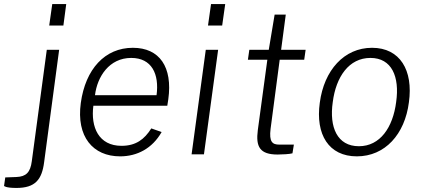

<svg xmlns="http://www.w3.org/2000/svg" viewBox="-105 -762 2091 948"><path d="M222 -742H153L138 -636H208ZM113 38 187 -516H126L52 34C45 89 24 110 -24 112L-79 114L-85 156C-85 156 -78 166 -24 166C69 166 102 125 113 38Z M356 -240H721L726 -272C748 -431 683 -526 551 -526C413 -526 317 -421 294 -254C271 -87 354 10 488 10C572 10 647 -29 693 -110L642 -128C608 -74 566 -42 495 -42C383 -42 342 -133 356 -240ZM364 -292C375 -383 434 -476 543 -476C644 -476 682 -397 668 -292Z M1007 -742H937L922 -636H992ZM972 -516H911L841 0H902Z M1397 -467 1404 -516H1283L1306 -690H1251L1222 -516H1126L1119 -467H1215L1168 -120C1157 -37 1178 1 1266 1C1287 1 1326 -1 1339 -5L1346 -48H1274C1240 -48 1223 -61 1231 -126L1276 -467Z M1657 10C1796 10 1894 -99 1914 -257C1936 -415 1870 -526 1732 -526C1594 -526 1495 -415 1474 -255C1452 -98 1518 10 1657 10ZM1667 -40C1560 -40 1520 -134 1538 -258C1554 -383 1618 -476 1724 -476C1829 -476 1869 -384 1851 -258C1835 -133 1772 -40 1667 -40Z"/></svg>

Font: United Sans ExtraLight
Style: Italic
Weight: 200
Italic angle: -8°
Designer: Pablo Impallari, Rodrigo Fuenzalida (Modified by Dan O. Williams)
Version: Version 1.000;PS 001.000;hotconv 1.0.88;makeotf.lib2.5.64775